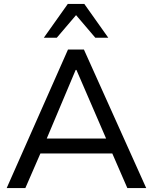

<svg xmlns="http://www.w3.org/2000/svg" viewBox="-20 -957 778 977"><path d="M14 0 326 -705H407L724 0H628L541 -200L581 -176H152L196 -200L109 0ZM365 -601 209 -231 185 -252H548L529 -231L369 -601ZM203 -765 325 -937H409L531 -765H465L367 -880L269 -765Z"/></svg>

Font: Mulish Medium
Style: Regular
Weight: 500
Designer: Vernon Adams
Foundry: Vernon Adams
Version: Version 3.603; ttfautohint (v1.8.3)